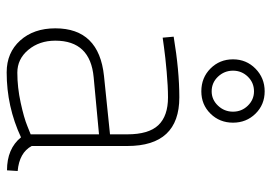

<svg xmlns="http://www.w3.org/2000/svg" viewBox="-139 -666 814 576"><g transform="rotate(90 268.0 -378.0)"><path d="M418 -353V-66Q438 -29 493 -24L491 8Q426 8 392 -34Q300 9 197 9Q138 9 101.5 -31.5Q65 -72 65 -137Q65 -268 208 -283L383 -301V-353Q383 -417 355.5 -446Q328 -475 272 -475Q240 -475 195 -471Q150 -467 122 -463L93 -459L90 -492Q192 -509 272 -509Q418 -509 418 -353ZM383 -268 212 -252Q102 -242 102 -137Q102 -89 129.5 -56Q157 -23 198 -23Q242 -23 288 -33Q334 -43 358 -53L383 -63ZM254 -575Q213 -575 185.5 -602.5Q158 -630 158 -670Q158 -710 186 -737.5Q214 -765 254 -765Q294 -765 321 -737.5Q348 -710 348 -670Q348 -630 321 -602.5Q294 -575 254 -575ZM254 -606Q279 -606 297 -625Q315 -644 315 -670Q315 -696 297 -714.5Q279 -733 254 -733Q228 -733 210 -714.5Q192 -696 192 -670Q192 -644 210 -625Q228 -606 254 -606Z"/></g></svg>

Font: TypoPRO Titillium Maps
Style: 1 wt
Weight: 100
Designer: Campivisivi
Foundry: Accademia di Belle Arti di Urbino and students of MA course of Visual design
Version: Version 001.001